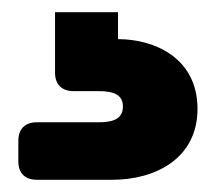

<svg xmlns="http://www.w3.org/2000/svg" viewBox="-20 -27 353 314"><path d="M173 37V-7H70V92C70 111 81 122 100 122H141C166 122 181 128 181 147C181 167 166 173 141 173H40C21 173 10 184 10 203V237C10 256 21 267 40 267H164C233 267 303 233 303 151C303 68 233 37 173 37Z"/></svg>

Font: Arvore Sans
Style: Bold
Weight: 700
Designer: Jonny Pinhorn (Latin) Dan Schunck (customization for Arvore)
Version: Version 1.000;Glyphs 3.3 (3305)